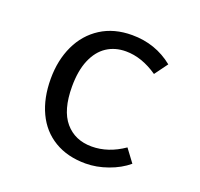

<svg xmlns="http://www.w3.org/2000/svg" viewBox="-103 -665 822 791"><g transform="rotate(20 307.5 -269.5)"><path d="M487.7 -109.7 529.7 -53.3Q494.4 -23.6 444.6 -5.9Q394.9 11.8 347.2 11.8Q267.7 11.8 210.5 -22.6Q153.3 -56.9 123.6 -120Q93.8 -183.1 93.8 -267.7Q93.8 -349.2 124.1 -413.6Q154.4 -477.9 211.8 -514.6Q269.2 -551.3 348.2 -551.3Q451.3 -551.3 528.7 -488.7L486.7 -431.3Q416.9 -479.5 347.2 -479.5Q299.5 -479.5 263.6 -455.9Q227.7 -432.3 207.4 -384.6Q187.2 -336.9 187.2 -267.7Q187.2 -164.1 230.5 -113.3Q273.8 -62.6 347.2 -62.6Q419.5 -62.6 487.7 -109.7Z"/></g></svg>

Font: Fira Code Fixed
Style: Regular
Weight: 400
Monospace: yes
Designer: Carrois Corporate, Edenspiekermann AG, Nikita Prokopov
Foundry: Carrois Corporate, Edenspiekermann AG, Nikita Prokopov
Version: Version 5.002